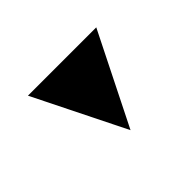

<svg xmlns="http://www.w3.org/2000/svg" viewBox="-68 -1012 614 614"><g transform="rotate(-45 239.5 -705.0)"><path d="M86 -860H395L240 -550Z"/></g></svg>

Font: Geotalism
Style: Regular
Weight: 400
Designer: GGBotNet
Foundry: GGBotNet
Version: 1.00